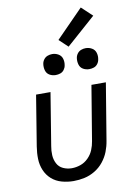

<svg xmlns="http://www.w3.org/2000/svg" viewBox="-105 -1054 787 1127"><g transform="rotate(-10 288.0 -490.0)"><path d="M241 8Q273 8 305.5 1Q338 -6 368 -24Q398 -42 420 -69.5Q442 -97 454 -128Q466 -159 471 -191L527 -530H441L387 -204Q383 -178 372.5 -152.5Q362 -127 341.5 -106.5Q321 -86 295 -77Q269 -68 243 -68Q216 -68 192 -79Q168 -90 156 -113Q144 -136 142.5 -163Q141 -190 146 -217L197 -530H111L62 -229Q56 -192 57 -156Q58 -120 71.5 -88Q85 -56 110.5 -33.5Q136 -11 170.5 -1.5Q205 8 241 8ZM445 -623Q459 -623 472.5 -627.5Q486 -632 495 -644Q504 -656 506 -670Q510 -690 504.5 -709Q499 -728 482 -738Q465 -748 445 -748Q431 -748 417.5 -743Q404 -738 395 -726Q386 -714 384 -700Q381 -680 386.5 -661Q392 -642 408.5 -632.5Q425 -623 445 -623ZM245 -623Q259 -623 272.5 -627.5Q286 -632 295 -644Q304 -656 306 -670Q310 -690 304.5 -709Q299 -728 282 -738Q265 -748 245 -748Q231 -748 217.5 -743Q204 -738 195 -726Q186 -714 184 -700Q181 -680 186.5 -661Q192 -642 208.5 -632.5Q225 -623 245 -623ZM348 -774 522 -928 458 -988 296 -823Z"/></g></svg>

Font: Iosevka Sparkle
Style: Italic
Weight: 400
Italic angle: -9°
Designer: Belleve Invis
Foundry: Belleve Invis
Version: Version 4.5.0; ttfautohint (v1.8.3)